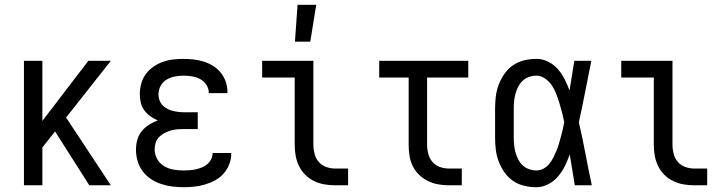

<svg xmlns="http://www.w3.org/2000/svg" viewBox="-20 -774 3040 802"><path d="M80 0V-520H157V-269L349 -520H443L256 -283L443 0H353L210 -225L157 -158V0Z M747 8Q723 8 699.5 5Q676 2 653 -5.5Q630 -13 610 -26.5Q590 -40 575.5 -59.5Q561 -79 554.5 -102Q548 -125 548 -149Q548 -170 553.5 -190Q559 -210 572 -226Q585 -242 602.5 -253Q620 -264 639 -271Q623 -278 608 -288.5Q593 -299 582.5 -313.5Q572 -328 568 -345.5Q564 -363 564 -381Q564 -403 570 -425Q576 -447 589 -464.5Q602 -482 620.5 -495Q639 -508 660 -515.5Q681 -523 703 -525.5Q725 -528 747 -528Q768 -528 789.5 -525.5Q811 -523 831.5 -516.5Q852 -510 870.5 -498.5Q889 -487 902.5 -470Q916 -453 923 -432.5Q930 -412 930 -390V-385H852V-388Q852 -405 841.5 -420.5Q831 -436 815.5 -444Q800 -452 782.5 -455Q765 -458 747 -458Q729 -458 710.5 -454.5Q692 -451 676 -441.5Q660 -432 651 -415.5Q642 -399 642 -380Q642 -368 646 -356Q650 -344 658.5 -335Q667 -326 678 -320Q689 -314 701 -311Q713 -308 725.5 -306.5Q738 -305 750 -305H806V-235H750Q736 -235 722 -234Q708 -233 694 -229Q680 -225 667.5 -218.5Q655 -212 645 -202Q635 -192 630.5 -178.5Q626 -165 626 -150Q626 -129 636.5 -110Q647 -91 665.5 -80Q684 -69 705 -65.5Q726 -62 747 -62Q760 -62 773 -63Q786 -64 799 -67Q812 -70 824 -75Q836 -80 846 -88.5Q856 -97 862 -109Q868 -121 868 -134V-135H946V-132Q946 -109 937.5 -87.5Q929 -66 914 -49Q899 -32 879 -21Q859 -10 837 -3.5Q815 3 792.5 5.5Q770 8 747 8Z M1434 0H1380Q1357 0 1334.5 -4Q1312 -8 1291.5 -18Q1271 -28 1255 -44Q1239 -60 1229 -80.5Q1219 -101 1215 -123.5Q1211 -146 1211 -169V-450H1075V-520H1289V-169Q1289 -150 1294 -131Q1299 -112 1311.5 -97.5Q1324 -83 1342.5 -76.5Q1361 -70 1380 -70H1434ZM1212 -600 1223 -754H1301L1276 -600Z M1909 0H1855Q1833 0 1810.5 -4Q1788 -8 1767.5 -18Q1747 -28 1730.5 -44Q1714 -60 1704 -80.5Q1694 -101 1690.5 -123.5Q1687 -146 1687 -169V-450H1564V-520H1936V-450H1764V-169Q1764 -150 1769 -131Q1774 -112 1786.5 -97.5Q1799 -83 1817.5 -76.5Q1836 -70 1855 -70H1909Z M2220 8Q2195 8 2169.5 2Q2144 -4 2123 -18.5Q2102 -33 2087 -54.5Q2072 -76 2063 -100Q2054 -124 2051 -149Q2048 -174 2048 -200V-320Q2048 -346 2051 -371Q2054 -396 2063 -420Q2072 -444 2087 -465.5Q2102 -487 2123 -501.5Q2144 -516 2169.5 -522Q2195 -528 2220 -528Q2246 -528 2269.5 -516.5Q2293 -505 2310 -485.5Q2327 -466 2338.5 -443Q2350 -420 2359 -396Q2364 -427 2369 -458Q2374 -489 2379 -520H2450Q2437 -456 2424.5 -391.5Q2412 -327 2398 -263Q2413 -198 2425.5 -132Q2438 -66 2452 0H2381Q2376 -32 2370.5 -64Q2365 -96 2360 -128V-129Q2351 -104 2339.5 -80.5Q2328 -57 2311 -37Q2294 -17 2270 -4.5Q2246 8 2220 8ZM2220 -62Q2236 -62 2250 -69.5Q2264 -77 2274 -89Q2284 -101 2291 -115Q2298 -129 2304 -143.5Q2310 -158 2314.5 -173Q2319 -188 2323 -203Q2327 -218 2330.5 -233Q2334 -248 2337 -264Q2333 -283 2328 -303Q2323 -323 2317 -342.5Q2311 -362 2304 -380.5Q2297 -399 2286 -416Q2275 -433 2257.5 -445.5Q2240 -458 2220 -458Q2205 -458 2189.5 -452.5Q2174 -447 2163 -436.5Q2152 -426 2144.5 -411.5Q2137 -397 2133 -382Q2129 -367 2127.5 -351.5Q2126 -336 2126 -320V-200Q2126 -184 2127.5 -168.5Q2129 -153 2133 -138Q2137 -123 2144.5 -108.5Q2152 -94 2163 -83.5Q2174 -73 2189.5 -67.5Q2205 -62 2220 -62Z M2934 0H2880Q2857 0 2834.5 -4Q2812 -8 2791.5 -18Q2771 -28 2755 -44Q2739 -60 2729 -80.5Q2719 -101 2715 -123.5Q2711 -146 2711 -169V-450H2575V-520H2789V-169Q2789 -150 2794 -131Q2799 -112 2811.5 -97.5Q2824 -83 2842.5 -76.5Q2861 -70 2880 -70H2934Z"/></svg>

Font: Iosevka srxl
Style: Regular
Weight: 400
Monospace: yes
Designer: Belleve Invis
Foundry: Belleve Invis
Version: Version 33.0.1; ttfautohint (v1.8.3)